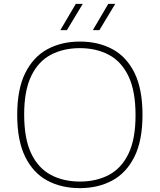

<svg xmlns="http://www.w3.org/2000/svg" viewBox="-20 -964 826 993"><path d="M393 9Q297.5 9 224.5 -30.2Q151.5 -69.5 110.2 -153.2Q69 -237 69 -370Q69 -503 110.8 -586.8Q152.5 -670.5 225.8 -709.8Q299 -749 393 -749Q488.5 -749 561.5 -709.8Q634.5 -670.5 675.8 -586.8Q717 -503 717 -370Q717 -237 675.2 -153.2Q633.5 -69.5 560.2 -30.2Q487 9 393 9ZM393 -25Q478 -25 543 -59.2Q608 -93.5 644.5 -169Q681 -244.5 681 -368Q681 -493.5 644.5 -569.8Q608 -646 543 -680.5Q478 -715 393 -715Q308 -715 243 -680.8Q178 -646.5 141.5 -571Q105 -495.5 105 -372Q105 -246.5 141.5 -170.2Q178 -94 243 -59.5Q308 -25 393 -25ZM460 -808 540 -944H576L494 -808ZM292 -808 372 -944H408L326 -808Z"/></svg>

Font: Encode Sans Exp Th
Style: Regular
Weight: 100
Width: 7
Designer: Multiple Designers
Foundry: Impallari Type
Version: Version 3.002; ttfautohint (v1.8.3) -l 8 -r 50 -G 200 -x 14 